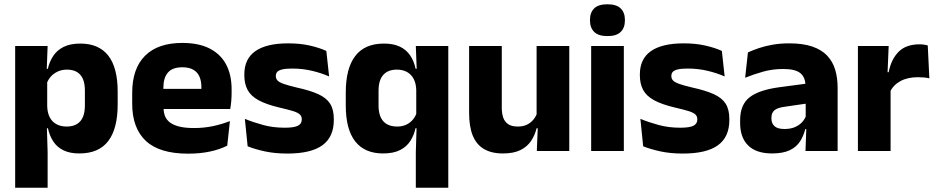

<svg xmlns="http://www.w3.org/2000/svg" viewBox="-20 -707 4382 899"><path d="M351.5 11.5Q307.5 11.5 277.5 -3Q247.5 -17.5 229.8 -44.2Q212 -71 204.5 -106.5H165L201 -209.5Q202 -179 212.8 -158Q223.5 -137 243.8 -125.8Q264 -114.5 292 -114.5Q334 -114.5 355.8 -139.2Q377.5 -164 377.5 -213V-283Q377.5 -332 356.2 -356.5Q335 -381 293 -381Q269.5 -381 250.2 -372Q231 -363 217.8 -348.2Q204.5 -333.5 198.5 -314.5L163.5 -385H204Q211.5 -418 229 -444.8Q246.5 -471.5 277.5 -487.2Q308.5 -503 356.5 -503Q442.5 -503 486.8 -446.8Q531 -390.5 531 -278V-218Q531 -104.5 486.8 -46.5Q442.5 11.5 351.5 11.5ZM51 172V-491.5H203L198 -359L201 -341.5V-152.5L199 -126.5L203 5V172Z M861 12.5Q727 12.5 663 -47.2Q599 -107 599 -221.5V-272.5Q599 -385.5 659 -445.8Q719 -506 833.5 -506Q910.5 -506 961.8 -479.8Q1013 -453.5 1038.8 -405Q1064.5 -356.5 1064.5 -288.5V-272Q1064.5 -253 1062.8 -233.2Q1061 -213.5 1058 -196.5H920Q922 -225.5 922.5 -251.2Q923 -277 923 -298Q923 -328.5 913.5 -349.2Q904 -370 884.2 -381Q864.5 -392 833.5 -392Q787.5 -392 766.2 -367.2Q745 -342.5 745 -297V-252L746 -235.5V-200.5Q746 -181.5 752.2 -164.5Q758.5 -147.5 774.2 -134.8Q790 -122 817.8 -114.8Q845.5 -107.5 888.5 -107.5Q934 -107.5 976 -116.2Q1018 -125 1056.5 -140L1044 -25Q1010 -7.5 963.5 2.5Q917 12.5 861 12.5ZM680 -196.5V-291H1027V-196.5Z M1325.5 12Q1267 12 1220 1.8Q1173 -8.5 1139.5 -22L1126.5 -150.5Q1165 -134.5 1211.8 -121.8Q1258.5 -109 1313 -109Q1356.5 -109 1374.8 -118.2Q1393 -127.5 1393 -147V-149Q1393 -162.5 1383.8 -171.2Q1374.5 -180 1351.8 -187Q1329 -194 1288 -203.5Q1226.5 -218 1190.5 -237.8Q1154.5 -257.5 1139.2 -286.2Q1124 -315 1124 -354.5V-358.5Q1124 -431.5 1176 -467.8Q1228 -504 1329 -504Q1386 -504 1431.5 -493.5Q1477 -483 1508 -468.5L1521 -349Q1485 -365 1440.8 -375.5Q1396.5 -386 1348 -386Q1318.5 -386 1301.8 -382Q1285 -378 1278.2 -370.5Q1271.5 -363 1271.5 -352V-350.5Q1271.5 -338.5 1279.5 -330Q1287.5 -321.5 1308.8 -314Q1330 -306.5 1370 -297Q1432 -283.5 1470 -266.2Q1508 -249 1525.5 -221.8Q1543 -194.5 1543 -149.5V-145Q1543 -65.5 1489.5 -26.8Q1436 12 1325.5 12Z M1773.5 11.5Q1687.5 11.5 1643.2 -45Q1599 -101.5 1599 -213V-273.5Q1599 -387 1643.5 -445Q1688 -503 1778 -503Q1822.5 -503 1852.5 -488.5Q1882.5 -474 1900.5 -447.5Q1918.5 -421 1926 -385H1967.5L1929 -286Q1928 -316.5 1917 -337.5Q1906 -358.5 1886 -369.8Q1866 -381 1838 -381Q1796.5 -381 1774.5 -356.2Q1752.5 -331.5 1752.5 -282.5V-213Q1752.5 -164 1774.8 -139.2Q1797 -114.5 1840 -114.5Q1863.5 -114.5 1881.8 -123Q1900 -131.5 1912.8 -146.5Q1925.5 -161.5 1931.5 -180.5L1968.5 -106.5H1925.5Q1918.5 -73.5 1901 -46.5Q1883.5 -19.5 1852.5 -4Q1821.5 11.5 1773.5 11.5ZM1927 172V5L1931 -127L1929 -150V-348.5L1931.5 -373L1927 -491.5H2079V172Z M2329.5 -491.5V-202.5Q2329.5 -175.5 2336.5 -155.8Q2343.5 -136 2360 -125.2Q2376.5 -114.5 2405 -114.5Q2429 -114.5 2446.8 -123Q2464.5 -131.5 2476.8 -146Q2489 -160.5 2495 -178L2518.5 -106.5H2492.5Q2484.5 -73.5 2466.2 -46.5Q2448 -19.5 2416.2 -4Q2384.5 11.5 2335 11.5Q2280.5 11.5 2245.2 -9.8Q2210 -31 2193.2 -73Q2176.5 -115 2176.5 -178V-491.5ZM2645.5 -491.5V0H2493.5L2498.5 -123L2492.5 -137V-491.5Z M2748 0V-491.5H2901V0ZM2824.5 -538Q2781.5 -538 2762 -557.8Q2742.5 -577.5 2742.5 -611V-614.5Q2742.5 -648 2762 -667.5Q2781.5 -687 2824.5 -687Q2866.5 -687 2886.2 -667.5Q2906 -648 2906 -614.5V-611Q2906 -577 2886.2 -557.5Q2866.5 -538 2824.5 -538Z M3177.5 12Q3119 12 3072 1.8Q3025 -8.5 2991.5 -22L2978.5 -150.5Q3017 -134.5 3063.8 -121.8Q3110.5 -109 3165 -109Q3208.5 -109 3226.8 -118.2Q3245 -127.5 3245 -147V-149Q3245 -162.5 3235.8 -171.2Q3226.5 -180 3203.8 -187Q3181 -194 3140 -203.5Q3078.5 -218 3042.5 -237.8Q3006.5 -257.5 2991.2 -286.2Q2976 -315 2976 -354.5V-358.5Q2976 -431.5 3028 -467.8Q3080 -504 3181 -504Q3238 -504 3283.5 -493.5Q3329 -483 3360 -468.5L3373 -349Q3337 -365 3292.8 -375.5Q3248.5 -386 3200 -386Q3170.5 -386 3153.8 -382Q3137 -378 3130.2 -370.5Q3123.5 -363 3123.5 -352V-350.5Q3123.5 -338.5 3131.5 -330Q3139.5 -321.5 3160.8 -314Q3182 -306.5 3222 -297Q3284 -283.5 3322 -266.2Q3360 -249 3377.5 -221.8Q3395 -194.5 3395 -149.5V-145Q3395 -65.5 3341.5 -26.8Q3288 12 3177.5 12Z M3751.5 0 3756 -123 3752.5 -130.5V-284L3751.5 -304Q3751.5 -345 3727.5 -364.5Q3703.5 -384 3647 -384Q3597.5 -384 3553 -371.5Q3508.5 -359 3469 -343L3482 -461.5Q3505.5 -472.5 3534.8 -482.2Q3564 -492 3599.5 -498Q3635 -504 3675.5 -504Q3740 -504 3783.5 -489Q3827 -474 3853 -446.5Q3879 -419 3890.5 -380.8Q3902 -342.5 3902 -296.5V0ZM3595 11.5Q3521.5 11.5 3483.5 -25.5Q3445.5 -62.5 3445.5 -131V-144.5Q3445.5 -217 3490.2 -251.8Q3535 -286.5 3632.5 -299L3764.5 -316.5L3773.5 -224.5L3656.5 -207.5Q3621 -203 3606.5 -191Q3592 -179 3592 -155.5V-152Q3592 -129.5 3606.5 -116.2Q3621 -103 3653 -103Q3681 -103 3701.2 -111.5Q3721.5 -120 3734.5 -133.8Q3747.5 -147.5 3754 -164.5L3775.5 -102.5H3750.5Q3742.5 -70.5 3725.8 -44.5Q3709 -18.5 3677.5 -3.5Q3646 11.5 3595 11.5Z M4147 -276 4105 -369H4141Q4153 -430 4187.8 -464.8Q4222.5 -499.5 4286 -499.5Q4297 -499.5 4306.2 -498Q4315.5 -496.5 4324 -494.5L4331.5 -340Q4321 -343 4307 -344.2Q4293 -345.5 4278.5 -345.5Q4229.5 -345.5 4196 -327.2Q4162.5 -309 4147 -276ZM3997 0V-491.5H4141L4134.5 -334.5L4150 -332.5V0Z"/></svg>

Font: Anek Gurmukhi
Style: Bold
Weight: 700
Designer: Sarang Kulkarni (Gurmukhi), Yesha Goshar (Latin)
Foundry: Ek Type
Version: Version 1.003